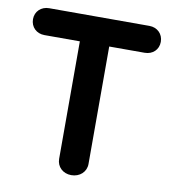

<svg xmlns="http://www.w3.org/2000/svg" viewBox="-79 -769 745 837"><g transform="rotate(10 293.0 -350.0)"><path d="M358 -61V-581H515C550 -581 576 -605 576 -640C576 -675 550 -700 515 -700H71C36 -700 10 -675 10 -641C10 -606 36 -581 71 -581H228V-61C228 -26 255 0 292 0C330 0 358 -26 358 -61Z"/></g></svg>

Font: Hotpoint
Style: Bold
Weight: 700
Designer: Andrew Paglinawan, Luciano Perondi, Riccardo Olocco
Foundry: CAST Cooperativa Anonima Servizi Tipografici
Version: Version 1.000;PS 2.1;hotconv 16.6.51;makeotf.lib2.5.65220